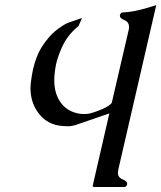

<svg xmlns="http://www.w3.org/2000/svg" viewBox="-20 -481 630 750"><path d="M442.4 180.2Q440.9 187.5 440.4 193.4Q440.4 212.4 459.7 220Q479 227.5 476.6 239.7Q474.1 249.5 463.9 249.5H348.6Q340.8 249.5 342.3 243.7L407.2 -38.1L276.9 6.8Q263.2 11.2 251 12.2Q238.3 12.2 231 11.7Q164.1 9.3 127.4 -43Q99.1 -83.5 99.1 -136.7Q99.1 -152.8 102.1 -170.4Q105 -190.9 108.9 -210Q114.7 -234.4 123 -256.8Q137.7 -296.9 172.9 -337.4Q190.4 -358.4 225.1 -380.9Q236.8 -389.2 251.5 -394L300.3 -410.6L286.6 -378.9Q284.7 -377.4 283 -376.2Q281.2 -375 279.8 -373.5Q243.2 -342.3 222.7 -297.9Q207 -264.2 199.2 -231Q196.8 -220.2 195.3 -209Q191.9 -187 191.9 -168Q191.9 -127.4 206.5 -98.1Q228.5 -54.2 272.9 -41Q290 -35.6 308.6 -35.6Q314.9 -35.6 320.8 -36.1Q331.5 -37.1 347.2 -42.5Q385.7 -55.7 403.3 -67.4Q410.2 -71.8 416.5 -79.1L482.4 -362.8Q484.4 -370.6 483.9 -376.5Q483.9 -395.5 464.8 -403.1Q445.8 -410.6 448.7 -422.4Q451.2 -432.6 460.9 -432.6Q492.7 -434.1 524.9 -442.1Q557.1 -450.2 590.3 -460.9Z"/></svg>

Font: Caudex
Style: Italic
Weight: 400
Italic angle: -13°
Version: Version 1.04